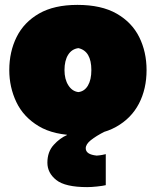

<svg xmlns="http://www.w3.org/2000/svg" viewBox="-20 -538 638 786"><path d="M302 16Q201 16 138.5 -21.5Q76 -59 47 -120Q18 -181 18 -251Q18 -326 48 -386.5Q78 -447 139.8 -482.5Q201.5 -518 297 -518Q395 -518 457.5 -482.2Q520 -446.5 550 -386Q580 -325.5 580 -251Q580 -174 548.8 -113.8Q517.5 -53.5 455.5 -18.8Q393.5 16 302 16ZM301 -161Q326 -164 340 -187.8Q354 -211.5 354 -251Q354 -329 301 -341Q274 -337.5 259 -313.8Q244 -290 244 -251Q244 -213.5 259.8 -188.8Q275.5 -164 301 -161ZM337 228Q247 228 210.5 199Q174 170 174 128Q174 83.5 199.8 55.2Q225.5 27 254 15V-27L365 -41L410 0Q373.5 18.5 352.2 35.5Q331 52.5 331 69Q331 94.5 376 99Q389 98 398.5 96.2Q408 94.5 413 93V220Q401 223 377.2 225.5Q353.5 228 337 228Z"/></svg>

Font: Commissioner Flair Black
Style: Regular
Weight: 900
Designer: Kostas Bartsokas
Foundry: Kostas Bartsokas
Version: Version 1.000; ttfautohint (v1.8.3)